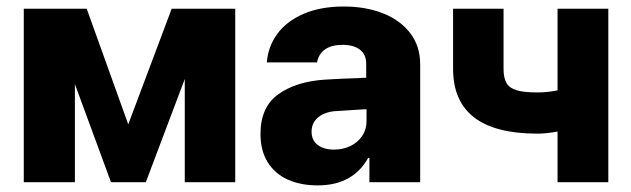

<svg xmlns="http://www.w3.org/2000/svg" viewBox="-20 -557 1928 587"><path d="M504.9 -530.3H699.2V0H544.9V-315.4L425.8 0H319.3L209 -299.8V0H52.7V-530.3H245.1L372.1 -176.8Z M972.7 -313.5Q1016.6 -316.4 1080.1 -318.4Q1087.9 -319.3 1099.6 -319.3V-362.3Q1099.6 -390.1 1080.6 -405Q1061.5 -419.9 1027.3 -419.9Q994.1 -419.9 974.1 -406.2Q954.1 -392.6 949.2 -366.2H795.9Q799.3 -414.1 827.4 -452.9Q855.5 -491.7 907.5 -514.4Q959.5 -537.1 1031.2 -537.1Q1097.7 -537.1 1150.6 -516.4Q1203.6 -495.6 1234.1 -455.8Q1264.6 -416 1264.6 -360.4V0H1109.4V-74.2H1105.5Q1083 -33.2 1044.4 -11.7Q1005.9 9.8 951.2 9.8Q899.4 9.8 860.1 -7.8Q820.8 -25.4 798.6 -60.8Q776.4 -96.2 776.4 -147.5Q776.4 -229.5 830.6 -268.6Q884.8 -307.6 972.7 -313.5ZM1001 -99.6Q1028.8 -99.6 1051.8 -110.8Q1074.7 -122.1 1087.9 -142.3Q1101.1 -162.6 1100.6 -188.5V-222.7H1090.8L1000 -216.8Q968.8 -212.9 950.7 -196.5Q932.6 -180.2 932.6 -154.3Q932.6 -127.9 951.4 -113.8Q970.2 -99.6 1001 -99.6Z M1839.8 0H1684.6V-154.8Q1649.9 -148.4 1623 -148.4Q1365.2 -148.4 1365.2 -346.7V-530.3H1519.5V-346.7Q1519.5 -318.4 1528.6 -303Q1537.6 -287.6 1559.6 -281Q1581.5 -274.4 1623 -274.4Q1654.3 -274.4 1684.6 -280.8V-530.3H1839.8Z"/></svg>

Font: Pretendard ExtraBold
Style: Regular
Weight: 800
Designer: Base glyphs from Inter by Rasmus Andersson; Hangeul glyphs from Noto Sans CJK(Source Han Sans) by Jang Soo-young and Kan
Foundry: Kil Hyung-jin
Version: Version 1.309